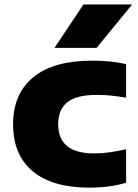

<svg xmlns="http://www.w3.org/2000/svg" viewBox="-20 -828 616 858"><path d="M380 10.5Q213.5 10.5 126 -62.8Q38.5 -136 38.5 -272.5Q38.5 -409 128.8 -483Q219 -557 392 -557Q477 -557 543.5 -541.5V-391.5Q508 -397.5 477.2 -400.8Q446.5 -404 412 -404Q321.5 -404 280.8 -371Q240 -338 240 -273Q240 -142.5 400.5 -142.5Q433.5 -142.5 465.8 -146.8Q498 -151 543.5 -161V-11.5Q512 -1.5 470 4.5Q428 10.5 380 10.5ZM223.5 -614 353 -808H570.5L411.5 -614Z"/></svg>

Font: Encode Sans Expanded ExtraBold
Style: Regular
Weight: 800
Width: 7
Designer: Multiple Designers
Foundry: Impallari Type
Version: Version 3.000; ttfautohint (v1.8.3) -l 8 -r 50 -G 200 -x 14 